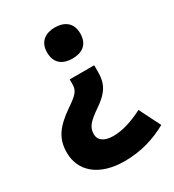

<svg xmlns="http://www.w3.org/2000/svg" viewBox="-178 -654 847 937"><g transform="rotate(-30 245.0 -185.0)"><path d="M371 -466C371 -528 329 -553 277 -553C227 -553 184 -528 184 -466C184 -401 227 -378 277 -378C329 -378 371 -401 371 -466ZM352 -258V-297H214V-270C214 -233 198 -217 139 -177C59 -121 23 -74 23 6C23 111 105 183 248 183C343 183 421 157 490 119L430 0C369 31 313 49 261 49C212 49 182 29 182 -6C182 -42 198 -65 261 -108C330 -154 352 -195 352 -258Z"/></g></svg>

Font: Noto Sans Ethiopic ExtraBold
Style: Regular
Weight: 800
Designer: Monotype Design Team
Foundry: Monotype Imaging Inc.
Version: Version 2.102